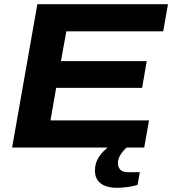

<svg xmlns="http://www.w3.org/2000/svg" viewBox="-20 -707 825 920"><path d="M38 0 159 -687H785L762 -557H298L272 -414H683L661 -286H249L222 -130H694L671 0ZM539 193Q513 193 489 185.5Q465 178 450 159.5Q435 141 435 111Q435 82 446 59.5Q457 37 474.5 19.5Q492 2 510 -12H599L598 -8Q578 5 561.5 28Q545 51 545 75Q545 93 556 105.5Q567 118 592 118H650L639 179Q617 186 589 189.5Q561 193 539 193Z"/></svg>

Font: Archivo SemiExpanded
Style: Bold Italic
Weight: 700
Width: 6
Italic angle: -10°
Designer: Hector Gatti
Foundry: Omnibus-Type
Version: Version 2.001